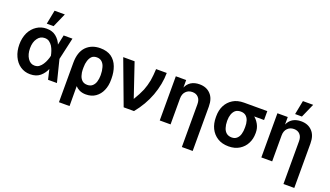

<svg xmlns="http://www.w3.org/2000/svg" viewBox="-83 -1413 3872 2250"><g transform="rotate(20 1852.5 -288.5)"><path d="M153 -23Q100 -59 70 -125Q40 -190 40 -273Q40 -353 71 -420Q102 -483 157 -519Q211 -555 279 -555Q351 -555 397 -518Q446 -478 468 -420H465L492 -548H602L540 -273L609 3H498L468 -126H471Q448 -67 400 -26Q353 14 276 14Q207 14 153 -23ZM433 -274Q428 -301 418 -330Q408 -359 392 -386Q376 -410 352 -428Q329 -444 296 -444Q240 -444 207 -396Q173 -350 173 -273Q173 -198 206 -148Q239 -99 290 -99Q323 -99 346 -115Q372 -135 387 -159Q406 -188 416 -216Q429 -248 433 -272L434 -273ZM421 -784 344 -610H259L293 -784Z M708 -286Q708 -418 774 -487Q841 -555 949 -555Q1033 -555 1088 -517Q1142 -478 1167 -411Q1192 -346 1192 -263V-253Q1193 -175 1166 -115Q1141 -57 1090 -21Q1041 13 971 13Q926 13 890 -4Q858 -20 839 -42L840 206H708ZM839 -245Q839 -214 850 -178Q858 -146 883 -121Q908 -98 949 -98Q988 -98 1013 -120Q1038 -143 1048 -177Q1059 -215 1059 -253V-263Q1059 -313 1047 -353Q1037 -393 1011 -417Q986 -440 947 -440Q907 -440 884 -418Q861 -395 850 -357Q839 -323 839 -277Z M1377 -548 1518 -131H1519Q1566 -208 1594 -274Q1618 -335 1631 -403Q1642 -471 1645 -548H1778Q1777 -408 1724 -263Q1671 -121 1570 3H1441L1235 -548Z M1891 3V-548H2020V-456H2021Q2039 -500 2081 -528Q2125 -555 2186 -555Q2273 -555 2324 -501Q2376 -448 2376 -347V207H2241V-327Q2241 -382 2213 -411Q2186 -441 2138 -441Q2089 -441 2058 -409Q2026 -377 2026 -320V3Z M2496 -270Q2496 -346 2525 -403Q2555 -462 2612 -497Q2667 -531 2749 -531H3038V-420H2915Q2948 -394 2973 -349Q2998 -303 2998 -249V-239Q2998 -168 2969 -113Q2941 -57 2885 -22Q2829 13 2751 13Q2669 13 2612 -23Q2555 -59 2525 -120Q2496 -179 2496 -259ZM2635 -259Q2635 -214 2647 -178Q2657 -143 2683 -120Q2710 -98 2751 -98Q2789 -98 2813 -120Q2838 -142 2848 -178Q2859 -217 2858 -259V-270Q2859 -308 2848 -345Q2838 -378 2813 -400Q2788 -420 2749 -420Q2709 -420 2683 -400Q2659 -379 2647 -345Q2635 -311 2635 -270Z M3158 3V-548H3287V-456H3288Q3306 -500 3348 -528Q3392 -555 3453 -555Q3540 -555 3591 -501Q3643 -448 3643 -347V207H3508V-327Q3508 -382 3480 -411Q3453 -441 3405 -441Q3356 -441 3325 -409Q3293 -377 3293 -320V3ZM3518 -784 3441 -610H3356L3390 -784Z"/></g></svg>

Font: Sinter Bold
Style: Regular
Weight: 700
Foundry: Adobe & rsms
Version: Version 1.000